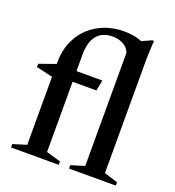

<svg xmlns="http://www.w3.org/2000/svg" viewBox="-131 -826 849 930"><g transform="rotate(20 293.0 -361.0)"><path d="M201.5 -39 276 -17.5V0H30V-17.5L99.5 -39V-458.5Q99.5 -524 120.8 -572.2Q142 -620.5 178 -652.5Q214 -684.5 258.5 -700.2Q303 -716 350 -716Q384.5 -716 412.8 -710Q441 -704 464 -689.5H424L494.5 -721.5H504L500 -632V-39L570 -17.5V0H329V-17.5L398.5 -39V-622.5Q390 -645.5 366.5 -659.5Q343 -673.5 308.5 -673.5Q277.5 -673.5 253.2 -660.2Q229 -647 215.2 -617.2Q201.5 -587.5 201.5 -538.5ZM335 -456 324 -401H121L102 -389L15 -409V-426L109 -459L146 -456Z"/></g></svg>

Font: Newsreader 36pt Medium
Style: Regular
Weight: 500
Designer: Hugues Gentile
Foundry: Production Type
Version: Version 1.003